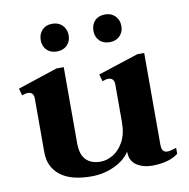

<svg xmlns="http://www.w3.org/2000/svg" viewBox="-77 -747 818 832"><g transform="rotate(-10 331.5 -330.5)"><path d="M145 -609Q145 -636 161.5 -653.5Q178 -671 206 -671Q234 -671 251 -653.5Q268 -636 268 -609Q268 -583 251 -566Q234 -549 206 -549Q178 -549 161.5 -566Q145 -583 145 -609ZM377 -609Q377 -637 393.5 -654Q410 -671 439 -671Q466 -671 483 -653.5Q500 -636 500 -609Q500 -583 483 -566Q466 -549 439 -549Q410 -549 393.5 -566Q377 -583 377 -609ZM642 -48V-22Q622 -6 592 2Q562 10 528 10Q487 10 458.5 -9Q430 -28 430 -68V-69Q407 -33 360 -11.5Q313 10 260 10Q169 10 122.5 -27Q76 -64 76 -128V-365Q76 -394 49 -394Q42 -394 24 -388L16 -419L191 -477H223V-141Q223 -93 245.5 -69.5Q268 -46 310 -46Q337 -46 364.5 -62Q392 -78 411 -112.5Q430 -147 430 -199V-365Q430 -394 402 -394Q396 -394 378 -388L369 -419L547 -477H577V-73Q577 -39 602 -39Q615 -39 642 -48Z"/></g></svg>

Font: Taviraj SemiBold
Style: Regular
Weight: 600
Designer: Katatrad Team
Foundry: CadsonDemak
Version: Version 1.001